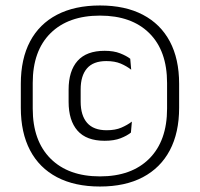

<svg xmlns="http://www.w3.org/2000/svg" viewBox="-20 -670 730 701"><path d="M345 11Q253 11 188.2 -23Q123.5 -57 89.8 -121.2Q56 -185.5 56 -276.5V-364Q56 -455 89.8 -518.8Q123.5 -582.5 188.2 -616.2Q253 -650 345 -650Q437 -650 501.5 -616.2Q566 -582.5 600 -518.8Q634 -455 634 -364V-276.5Q634 -185.5 600 -121.2Q566 -57 501.5 -23Q437 11 345 11ZM362 -156Q295.5 -156 263 -193Q230.5 -230 230.5 -298.5V-342.5Q230.5 -411 263.2 -447.8Q296 -484.5 362 -484.5Q395.5 -484.5 418.8 -475.2Q442 -466 455.5 -455.5L459 -415.5Q442.5 -428.5 420.8 -437.8Q399 -447 368 -447Q320.5 -447 297.5 -420.2Q274.5 -393.5 274.5 -343.5V-299Q274.5 -248.5 298 -221.5Q321.5 -194.5 369.5 -194.5Q401 -194.5 423 -204Q445 -213.5 461.5 -226L458 -186Q444 -174.5 420.2 -165.2Q396.5 -156 362 -156ZM345 -26Q460.5 -26 525.2 -91Q590 -156 590 -273.5V-367Q590 -484.5 525.2 -548.8Q460.5 -613 345 -613Q229.5 -613 164.5 -548.8Q99.5 -484.5 99.5 -367V-273.5Q99.5 -156 164.5 -91Q229.5 -26 345 -26Z"/></svg>

Font: Anek Gujarati Medium Light
Style: Regular
Weight: 300
Version: Version 1.003